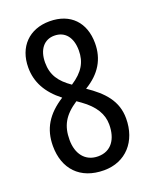

<svg xmlns="http://www.w3.org/2000/svg" viewBox="-138 -801 705 888"><g transform="rotate(-20 214.5 -357.0)"><path d="M216 -724C116 -724 51 -658 51 -556C51 -485 83 -425 151 -372C71 -321 34 -260 34 -176C34 -64 101 10 219 10C326 10 396 -68 396 -181C396 -268 344 -322 269 -373C344 -418 380 -479 380 -557C380 -659 319 -724 216 -724ZM214 -654C267 -654 298 -615 298 -551C298 -494 274 -452 214 -413C159 -451 132 -490 132 -551C132 -615 164 -654 214 -654ZM116 -176C116 -245 140 -290 207 -334L227 -320C287 -277 313 -232 313 -181C313 -110 280 -60 215 -60C151 -60 116 -109 116 -176Z"/></g></svg>

Font: Noto Sans Thai Looped ExtraCondensed
Style: Regular
Weight: 400
Width: 2
Designer: Sasikarn Vongin, Ben Mitchell
Foundry: The Fontpad Ltd
Version: Version 1.001